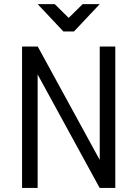

<svg xmlns="http://www.w3.org/2000/svg" viewBox="-20 -919 672 939"><path d="M467.8 -691.4H543.9V0H467.3L164.1 -554.7V0H87.9V-691.4H164.6L467.8 -136.7ZM247.6 -898.9 315.9 -831.5 384.3 -898.9H467.8L341.8 -765.1H290L164.1 -898.9Z"/></svg>

Font: Gidole
Style: Regular
Weight: 400
Version: Version 2.100; ttfautohint (v1.8.4.7-5d5b)